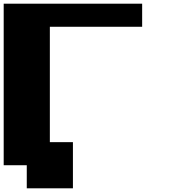

<svg xmlns="http://www.w3.org/2000/svg" viewBox="-20 -895 915 1040"><path d="M125 125H375V-125H250V-750H750V-875H0V0H125Z"/></svg>

Font: Faithful 32x
Style: Bold
Weight: 400
Foundry: Faithful Resource Pack
Version: Version 1.0; January 27, 2023